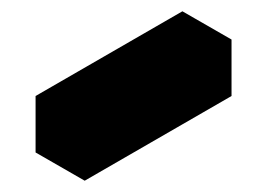

<svg xmlns="http://www.w3.org/2000/svg" viewBox="-20 -470 473 340"><path d="M130 -150V-250L390 -400V-300ZM390 -400 130 -250 43 -300 303 -450ZM130 -250V-150L43 -200V-300Z"/></svg>

Font: Nabla
Style: Regular
Weight: 400
Designer: Arthur Reinders Folmer
Foundry: Typearture
Version: Version 1.002